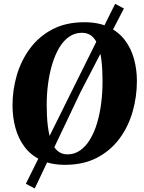

<svg xmlns="http://www.w3.org/2000/svg" viewBox="-20 -872 773 1028"><path d="M328 10.5Q252 10.5 198.2 -15.5Q144.5 -41.5 111.2 -86Q78 -130.5 62.5 -187.8Q47 -245 47 -308Q47 -391 70.2 -470Q93.5 -549 141 -613Q188.5 -677 260.8 -715Q333 -753 432 -753Q508 -753 561.5 -727.2Q615 -701.5 648.5 -657.2Q682 -613 697.5 -556.5Q713 -500 713 -438.5Q713 -354 690 -273.8Q667 -193.5 619.5 -129.5Q572 -65.5 499.5 -27.5Q427 10.5 328 10.5ZM341 -45.5Q379 -45.5 409.2 -66.8Q439.5 -88 462.2 -125.8Q485 -163.5 499.8 -213Q514.5 -262.5 521.8 -319.5Q529 -376.5 529 -436Q529 -498 523.5 -546.2Q518 -594.5 505.2 -628Q492.5 -661.5 471.2 -679Q450 -696.5 418.5 -696.5Q380.5 -696.5 350 -675.2Q319.5 -654 297.2 -616.5Q275 -579 260 -529.8Q245 -480.5 237.5 -424.5Q230 -368.5 230 -310.5Q230 -247.5 236 -198.2Q242 -149 255 -115Q268 -81 289.2 -63.2Q310.5 -45.5 341 -45.5ZM118.5 112 371.5 -398.5 596.5 -851.5 643.5 -826.5 410 -376.5 166 137Z"/></svg>

Font: Merriweather 36pt Black
Style: Italic
Weight: 900
Italic angle: -7.8°
Version: Version 2.101